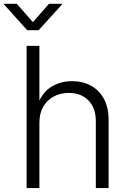

<svg xmlns="http://www.w3.org/2000/svg" viewBox="-57 -962 654 982"><path d="M144.5 -334V0H79.1V-727.5H144.5V-413.1H130.9Q153.3 -483.4 201.2 -515.1Q249 -546.9 311 -546.9Q366.2 -546.9 408.4 -523.7Q450.7 -500.5 474.6 -456.3Q498.5 -412.1 498.5 -347.2V0H433.1V-342.3Q433.1 -409.7 395.5 -448.2Q357.9 -486.8 294.9 -486.8Q252.4 -486.8 218.3 -468.8Q184.1 -450.7 164.3 -416.5Q144.5 -382.3 144.5 -334ZM29.3 -942.4 111.3 -848.6 193.4 -942.4H260.3V-939.5L140.6 -807.6H82L-36.6 -939.5V-942.4Z"/></svg>

Font: Inter 18pt Light
Style: Regular
Weight: 300
Designer: Rasmus Andersson
Foundry: rsms
Version: Version 4.001;git-66647c0bb